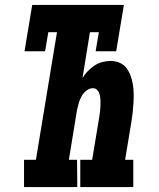

<svg xmlns="http://www.w3.org/2000/svg" viewBox="-20 -755 640 775"><path d="M77 0V-110H125L210 -625H175L162 -548H79L110 -735H480L449 -548H366L379 -625H343L313 -440Q322 -455 334.5 -468Q347 -481 361.5 -490.5Q376 -500 393 -504.5Q410 -509 426 -509Q445 -509 462 -502Q479 -495 489.5 -481.5Q500 -468 506.5 -451Q513 -434 516 -416Q519 -398 519.5 -379.5Q520 -361 519 -342.5Q518 -324 516 -305Q514 -286 511 -267L485 -110H518V0H304V-110H352L381 -285Q383 -296 384 -307Q385 -318 385.5 -329Q386 -340 385.5 -351Q385 -362 382.5 -372.5Q380 -383 373 -391Q366 -399 355 -399Q341 -399 328.5 -389Q316 -379 309 -366Q302 -353 298 -339.5Q294 -326 291 -312L258 -110H291L292 0Z"/></svg>

Font: Iosevka Etoile Extrabold
Style: Italic
Weight: 800
Italic angle: -9°
Designer: Belleve Invis
Foundry: Belleve Invis
Version: Version 22.1.2; ttfautohint (v1.8.4)